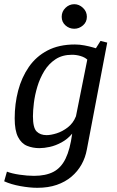

<svg xmlns="http://www.w3.org/2000/svg" viewBox="-35 -717 556 915"><path d="M143 178Q107 178 62.5 170Q18 162 -15 147L-2 101Q21 110 58 115.5Q95 121 127 121Q183 121 219.5 102Q256 83 277.5 39Q299 -5 309 -80Q287 -54 258.5 -38.5Q230 -23 202.5 -17Q175 -11 153 -11Q121 -11 94 -22Q67 -33 51 -64Q35 -95 35 -153Q35 -222 51.5 -285Q68 -348 102.5 -398Q137 -448 191.5 -476.5Q246 -505 322 -505Q345 -505 368 -500.5Q391 -496 406.5 -491.5Q422 -487 422 -487L444 -522L476 -514L379 -5Q372 34 353.5 67Q335 100 305.5 125Q276 150 235.5 164Q195 178 143 178ZM187 -73Q207 -73 234.5 -81.5Q262 -90 288 -110Q314 -130 327 -163L381 -433Q369 -444 349 -450Q329 -456 308 -456Q262 -456 229.5 -434.5Q197 -413 176 -378.5Q155 -344 143 -304Q131 -264 126.5 -226.5Q122 -189 122 -163Q122 -108 139.5 -90.5Q157 -73 187 -73ZM319 -580Q295 -580 277 -596Q259 -612 259 -637Q259 -662 277 -679.5Q295 -697 319 -697Q342 -697 360.5 -679.5Q379 -662 379 -637Q379 -612 360.5 -596Q342 -580 319 -580Z"/></svg>

Font: Manuale
Style: Italic
Weight: 400
Italic angle: -11°
Designer: Eduardo Tunni / Pablo Cosgaya
Foundry: Eduardo Tunni / Pablo Cosgaya
Version: Version 1.002